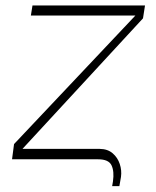

<svg xmlns="http://www.w3.org/2000/svg" viewBox="-20 -565 552 681"><path d="M377.8 95.2 380.7 78.1Q385.7 42.6 375.5 21.3Q365.4 0 328.1 0H22.7L29.8 -54L460.2 -509.9H89.5L95.2 -545.5H494.3L487.2 -500L59.7 -36.9H333.8Q361.9 -36.6 379.6 -21.3Q397.4 -6 404.8 16.7Q412.3 39.4 409.1 62.5L403.4 95.2Z"/></svg>

Font: Inter UI Thin
Style: Italic
Weight: 100
Italic angle: -9.39999°
Designer: Rasmus Andersson
Foundry: rsms
Version: 3.2;8d6f07862